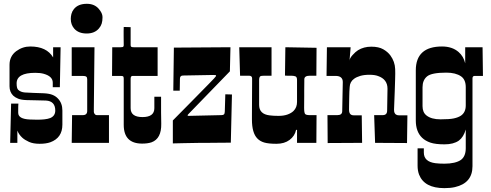

<svg xmlns="http://www.w3.org/2000/svg" viewBox="-20 -747 2565 1004"><path d="M164.1 -366.2Q66.9 -366.2 66.9 -311Q66.9 -285.2 75.2 -277.3Q88.4 -265.1 109.9 -263.4Q131.3 -261.7 155.3 -261.2Q179.2 -260.7 208.7 -259.3Q238.3 -257.8 255.1 -250.7Q272 -243.7 283.2 -231.4Q306.2 -207.5 306.2 -168.9V-95.2Q306.2 -25.9 242.7 -2.9Q220.2 4.9 187 4.9Q153.8 4.9 131.6 -5.1Q109.4 -15.1 96.2 -27.3Q79.1 -43 70.8 -64V0H33.2L38.1 -205.1H76.2Q75.7 -198.2 75.4 -190.9Q75.2 -183.6 75.2 -174.8V-157.2Q75.2 -124.5 136.7 -122.1Q154.3 -121.1 174.6 -121.1Q194.8 -121.1 212.6 -123Q230.5 -125 243.2 -129.9Q269 -141.1 269 -168.9Q269 -218.3 220.2 -221.2Q198.7 -222.2 172.1 -222.4Q145.5 -222.7 118.2 -223.6Q90.8 -224.6 75 -231Q59.1 -237.3 48.8 -247.1Q29.8 -266.1 29.8 -295.9V-408.2Q29.8 -453.1 64.9 -479.5Q98.1 -503.9 138.2 -503.9Q224.1 -503.9 257.8 -446.8V-500H296.9L293 -291H255.9V-314.9Q255.9 -348.1 208 -361.3Q190.4 -366.2 164.1 -366.2Z M413.1 -145Q436 -145 436 -167V-333Q436 -342.8 430.7 -346.4Q425.3 -350.1 411.1 -350.1H355V-500H474.1Q470.7 -194.3 470.7 -180.7V-162.1Q470.7 -156.7 475.1 -150.9Q479.5 -145 486.8 -145H549.8V0H355L356.9 -145ZM350.1 -648.4Q350.1 -660.6 353.5 -674.1Q356.9 -687.5 366.2 -699.2Q388.2 -727.1 434.1 -727.1Q473.6 -727.1 496.1 -701.2Q516.1 -678.2 516.1 -657.7Q516.1 -637.2 511.7 -623.5Q507.3 -609.9 497.6 -598.6Q475.1 -571.8 433.1 -571.8Q391.1 -571.8 368.7 -596.7Q350.1 -617.7 350.1 -648.4Z M627 -511.2 626.5 -559.6V-585Q626.5 -597.7 627 -606L663.1 -605V-511.2Q663.1 -504.4 666.5 -502.2Q669.9 -500 679.2 -500H804.2V-350.1H673.3Q663.1 -350.1 663.1 -335V-181.2Q663.1 -134.8 725.1 -134.8Q787.1 -134.8 787.1 -181.2V-241.2H822.3V-159.2L823.2 -100.1Q824.7 -22 772.5 -2.9Q752.9 3.9 723.1 3.9Q627 3.9 627 -94.2V-335Q627 -344.7 624.3 -347.4Q621.6 -350.1 611.3 -350.1H565.9L566.9 -500H611.3Q622.6 -500 624.8 -503.2Q627 -506.3 627 -511.2Z M920.9 -335 920.4 -301.3Q919.9 -288.6 919.9 -272.9H886.2L889.2 -498L1185.1 -500L1182.1 -374L964.8 -149.9Q956.1 -141.1 966.8 -141.1L1137.2 -145Q1145.5 -145 1150.6 -148.2Q1155.8 -151.4 1155.8 -173.3Q1155.8 -195.3 1158.2 -253.9L1192.9 -252.9L1187 -1Q1151.9 -0.5 1121.6 -0.5L1068.8 0Q1049.3 0 1029.8 0L943.8 1.5Q915.5 2.4 883.8 2.9V-117.2Q945.8 -180.2 981 -215.6Q1016.1 -251 1036.1 -271.7Q1056.2 -292.5 1072.3 -308.6Q1107.9 -344.7 1109.6 -349.1Q1111.3 -353.5 1106.7 -354.2Q1102.1 -355 1095.2 -355L937 -352.1Q920.9 -352.1 920.9 -335Z M1298.3 -336.9Q1298.3 -351.1 1282.2 -351.1H1235.4L1231 -500H1399.9V-351.1H1362.3Q1344.7 -351.1 1340.8 -347.7Q1335 -343.3 1335 -327.1V-198.2Q1335 -149.9 1390.6 -143.6Q1408.7 -141.1 1436.5 -141.1Q1464.4 -141.1 1484.1 -148.4Q1503.9 -155.8 1515.1 -167Q1533.2 -185.1 1533.2 -213.9V-329.1Q1533.2 -344.7 1524.4 -347.9Q1515.6 -351.1 1502 -351.1H1482.9Q1471.2 -351.1 1470.2 -352.1L1472.2 -500L1635.3 -497.1L1634.3 -351.1H1600.1Q1571.3 -351.1 1571.3 -332V-320.3L1570.8 -272.9V-244.1Q1570.3 -210 1570.3 -183.3Q1570.3 -156.7 1575.7 -150.9Q1581.1 -145 1599.1 -145H1635.3L1634.3 0H1533.2V-67.9H1528.3Q1521.5 -35.6 1494.4 -15.4Q1467.3 4.9 1425.8 4.9Q1384.3 4.9 1361.8 -1.7Q1339.4 -8.3 1325.2 -23.4Q1297.4 -52.2 1297.4 -122.1V-145L1298.3 -317.4Z M1772.5 -317.9Q1772.5 -350.1 1734.4 -350.1H1687.5L1689.5 -500H1813.5L1807.6 -428.2Q1807.6 -441.4 1823.5 -459Q1839.4 -476.6 1852.1 -484.4Q1882.3 -502.9 1921.4 -502.9Q1960.4 -502.9 1984.1 -489.3Q2007.8 -475.6 2021.5 -457Q2044.9 -424.8 2046.4 -386.2Q2047.4 -365.7 2046.1 -329.6Q2044.9 -293.5 2044.2 -270Q2043.5 -246.6 2042.5 -226.1Q2040.5 -185.1 2040.5 -173.6Q2040.5 -162.1 2043.2 -157Q2045.9 -151.9 2049.3 -148.9Q2055.7 -144 2065.4 -144H2110.4L2108.4 1L1941.4 0L1936.5 -145H1981.4Q2004.4 -145 2004.4 -168.9L2006.3 -283.2Q2006.3 -332.5 1956.5 -349.6Q1939.5 -356 1911.6 -356Q1883.8 -356 1863.8 -350.1Q1843.8 -344.2 1831.5 -335Q1809.6 -319.3 1808.6 -292Q1806.6 -269.5 1806.2 -240.5Q1805.7 -211.4 1805.4 -195.8Q1805.2 -180.2 1805.2 -172.9Q1805.2 -144 1829.6 -144H1871.6L1873.5 0L1693.4 1L1692.4 -145H1744.6Q1769.5 -145 1769.5 -166Z M2462.4 -350.1Q2450.7 -350.1 2450.7 -336.9V122.1Q2450.7 210.4 2358.9 231.4Q2335.4 236.8 2303.7 236.8Q2199.2 236.8 2171.4 166Q2163.6 145.5 2163.6 119.1V28.8H2196.3V50.8Q2196.3 98.6 2256.8 106.4Q2275.9 108.9 2304.2 108.9Q2332.5 108.9 2354.7 103.8Q2377 98.6 2390.6 88.9Q2415.5 70.3 2415.5 27.8V-69.8Q2404.3 -30.3 2379.4 -11.7Q2351.6 7.8 2304.4 7.8Q2257.3 7.8 2230.7 -1.2Q2204.1 -10.3 2187 -26.9Q2154.3 -58.6 2154.3 -117.2V-378.9Q2154.3 -503.9 2291.5 -503.9Q2344.7 -503.9 2377.9 -475.1Q2404.3 -452.1 2412.6 -416V-500H2503.4L2505.4 -350.1ZM2189.5 -291V-191.9Q2189.5 -159.2 2210.4 -143.1Q2235.8 -123 2283.4 -123Q2331.1 -123 2353.5 -127.9Q2376 -132.8 2390.1 -142.1Q2415.5 -159.2 2415.5 -195.8V-291Q2415.5 -330.6 2391.1 -347.7Q2362.8 -367.2 2314 -367.2Q2237.3 -367.2 2213.4 -347.7Q2189.5 -328.1 2189.5 -291Z"/></svg>

Font: Smokum
Style: Regular
Weight: 400
Designer: Astigmatic (AOETI)
Foundry: Astigmatic (AOETI)
Version: Version 1.001